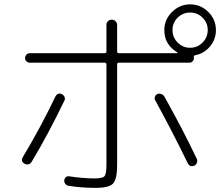

<svg xmlns="http://www.w3.org/2000/svg" viewBox="-20 -865 1040 894"><path d="M807.1 -782.7Q783.2 -758.8 783.2 -725.1Q783.2 -691.4 807.1 -667Q831.1 -642.6 865.2 -642.6Q899.4 -642.6 923.3 -667Q947.3 -691.4 947.3 -725.1Q947.3 -758.8 923.3 -782.7Q899.4 -806.6 865.2 -806.6Q831.1 -806.6 807.1 -782.7ZM420.9 -34.2Q457 -34.2 466.3 -44.4Q475.6 -54.7 475.6 -97.7V-565.4Q475.6 -573.2 466.8 -573.2H118.2Q109.4 -573.2 103 -579.6Q96.7 -585.9 96.7 -594.7Q96.7 -603.5 103 -610.4Q109.4 -617.2 118.2 -617.2H466.8Q475.6 -617.2 475.6 -625V-749Q475.6 -759.8 482.9 -766.6Q490.2 -773.4 500 -773.4Q510.7 -773.4 518.1 -766.1Q525.4 -758.8 525.4 -749V-625Q525.4 -617.2 534.2 -617.2H804.7Q806.6 -617.2 806.6 -618.7Q806.6 -620.1 805.7 -621.1Q745.1 -657.2 745.1 -724.6Q745.1 -773.4 780.8 -809.1Q816.4 -844.7 865.2 -844.7Q914.1 -844.7 949.7 -809.6Q985.4 -774.4 985.4 -724.6Q985.4 -681.6 957.5 -648.4Q929.7 -615.2 887.7 -607.4Q880.9 -605.5 882.8 -597.7V-594.7Q882.8 -585.9 877 -579.6Q871.1 -573.2 862.3 -573.2H534.2Q525.4 -573.2 525.4 -565.4V-97.7Q525.4 -30.3 506.3 -10.3Q487.3 9.8 424.8 9.8Q358.4 9.8 298.8 0Q290 -1 284.2 -8.8Q278.3 -16.6 279.3 -25.9Q280.3 -35.2 287.1 -40.5Q293.9 -45.9 302.7 -43.9Q368.2 -34.2 420.9 -34.2ZM94.7 -102.5Q75.2 -113.3 85.9 -132.8Q168 -269.5 237.3 -414.1Q248 -435.5 267.6 -426.8Q276.4 -422.9 280.3 -414.1Q284.2 -405.3 280.3 -397.5Q203.1 -237.3 127.9 -112.3Q116.2 -92.8 94.7 -102.5ZM711.9 -426.8Q720.7 -430.7 730.5 -427.2Q740.2 -423.8 745.1 -416Q833 -258.8 896.5 -125Q900.4 -117.2 897 -107.4Q893.6 -97.7 884.8 -93.8Q863.3 -85 853.5 -106.4Q784.2 -249 703.1 -397.5Q698.2 -405.3 701.2 -414.1Q704.1 -422.9 711.9 -426.8Z"/></svg>

Font: Rounded Mgen+ 2m light
Style: Regular
Weight: 200
Designer: [Source Han Sans]
Ryoko NISHIZUKA  (kana & ideographs); Paul D. Hunt (Latin, Greek & Cyrillic); Wenlong ZHANG  (bopomofo
Version: Version 1.059.20150602